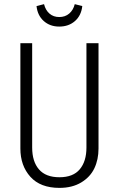

<svg xmlns="http://www.w3.org/2000/svg" viewBox="-20 -893 571 924"><path d="M265.1 -765.1Q220.7 -765.1 190.7 -791.7Q160.6 -818.4 155.8 -863.8L191.9 -873Q199.2 -843.8 218.3 -827.4Q237.3 -811 265.1 -811Q293.5 -811 313 -827.6Q332.5 -844.2 339.8 -873L376 -863.8Q371.1 -818.4 340.8 -791.7Q310.5 -765.1 265.1 -765.1ZM454.1 -685.1V-178.2Q454.1 -125 434.1 -83Q414.1 -41 370.8 -14.9Q327.6 11.2 266.1 11.2Q174.3 11.2 126.2 -42.2Q78.1 -95.7 78.1 -178.2V-685.1H134.8V-183.1Q134.8 -115.7 167.5 -77.9Q200.2 -40 266.1 -40Q332 -40 364 -78.4Q396 -116.7 396 -183.1V-685.1Z"/></svg>

Font: Fira Sans Compressed Light
Style: Regular
Weight: 300
Width: 1
Designer: Carrois Corporate & Edenspiekermann AG
Foundry: Carrois Corporate GbR & Edenspiekermann AG
Version: Version 4.203;PS 004.203;hotconv 1.0.88;makeotf.lib2.5.64775